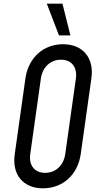

<svg xmlns="http://www.w3.org/2000/svg" viewBox="-20 -1006 547 1042"><path d="M300 -814H362L319 -986H234ZM213 16C321 16 402 -58 418 -169L476 -581C492 -692 429 -766 322 -766C215 -766 134 -692 118 -581L60 -169C44 -58 106 16 213 16ZM225 -68C168 -68 136 -108 144 -169L202 -581C211 -642 254 -682 311 -682C368 -682 400 -642 392 -581L334 -169C325 -108 282 -68 225 -68Z"/></svg>

Font: Mohave
Style: Italic
Weight: 400
Italic angle: -8°
Designer: Gumpita Rahayu
Foundry: Tokotype
Version: Version 2.002;PS 002.002;hotconv 1.0.88;makeotf.lib2.5.64775